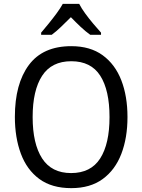

<svg xmlns="http://www.w3.org/2000/svg" viewBox="-20 -1057 736 994"><path d="M640 -451Q640 -343 608 -260Q576 -177 511.5 -130Q447 -83 349 -83Q248 -83 183.5 -130.5Q119 -178 88 -261.5Q57 -345 57 -452Q57 -623 129.5 -720.5Q202 -818 349 -818Q447 -818 511.5 -771Q576 -724 608 -641.5Q640 -559 640 -451ZM149 -451Q149 -313 198 -237Q247 -161 348 -161Q450 -161 498.5 -236.5Q547 -312 547 -451Q547 -590 499 -665Q451 -740 349 -740Q247 -740 198 -664.5Q149 -589 149 -451ZM390 -1037Q401 -1015 421 -987.5Q441 -960 463 -934Q485 -908 503 -888V-877H447Q423 -894 397.5 -918Q372 -942 347 -968Q321 -942 296 -918Q271 -894 248 -877H193V-888Q211 -909 232.5 -935.5Q254 -962 273.5 -988.5Q293 -1015 305 -1037Z"/></svg>

Font: Noto Sans Kannada UI SemiCondensed
Style: Regular
Weight: 400
Width: 4
Designer: Jelle Bosma - Monotype Design Team
Foundry: Monotype Imaging Inc.
Version: Version 2.005; ttfautohint (v1.8.4.7-5d5b)